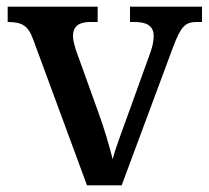

<svg xmlns="http://www.w3.org/2000/svg" viewBox="-20 -556 628 576"><path d="M79 -439 241 0H345L499 -414C523 -478 536 -490 571 -490H586V-536H370V-490H384C421 -490 441 -478 441 -448C441 -435 438 -418 432 -401L361 -204C346 -163 325 -107 318 -78C310 -112 292 -173 275 -219L207 -408C203 -422 199 -435 199 -448C199 -477 217 -490 250 -490H273V-536H3V-490C45 -490 64 -480 79 -439Z"/></svg>

Font: Noto Naskh Arabic UI Medium
Style: Regular
Weight: 500
Designer: Monotype Design Team, David Williams, Mohamad Dakak and Nizar Qandah
Foundry: Monotype Imaging Inc.
Version: Version 2.014